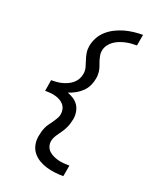

<svg xmlns="http://www.w3.org/2000/svg" viewBox="-176 -932 952 1183"><g transform="rotate(20 300.0 -340.0)"><path d="M388 153Q358 153 330 149.5Q302 146 275 138Q248 130 224.5 116Q201 102 184 81Q167 60 161 32Q155 4 160 -25Q163 -41 167 -56Q171 -71 177.5 -86Q184 -101 194 -114.5Q204 -128 213.5 -141.5Q223 -155 231.5 -169.5Q240 -184 243 -199Q246 -217 242 -233.5Q238 -250 227.5 -262.5Q217 -275 202.5 -283Q188 -291 171.5 -295.5Q155 -300 138 -301.5Q121 -303 103 -303L115 -377Q133 -377 151 -378.5Q169 -380 186.5 -384.5Q204 -389 221.5 -397Q239 -405 253.5 -417.5Q268 -430 277 -446.5Q286 -463 289 -481Q293 -504 287 -525.5Q281 -547 274 -567.5Q267 -588 263.5 -610Q260 -632 264 -655Q269 -684 284 -712Q299 -740 323 -761Q347 -782 375.5 -796Q404 -810 433 -818Q462 -826 492 -829.5Q522 -833 552 -833L539 -759Q520 -759 501 -757.5Q482 -756 462.5 -751.5Q443 -747 424.5 -739.5Q406 -732 389.5 -720Q373 -708 361.5 -691Q350 -674 347 -655Q344 -639 346.5 -624.5Q349 -610 353 -596Q357 -582 362.5 -568.5Q368 -555 371 -541Q374 -527 374.5 -511.5Q375 -496 372 -481Q368 -457 357 -433.5Q346 -410 327 -391.5Q308 -373 285 -360.5Q262 -348 238 -340Q260 -332 279 -319.5Q298 -307 310 -288.5Q322 -270 326 -246.5Q330 -223 326 -199Q323 -184 318.5 -168.5Q314 -153 307 -138.5Q300 -124 291 -110Q282 -96 272 -82.5Q262 -69 254 -55Q246 -41 243 -25Q240 -6 245.5 11Q251 28 264 40Q277 52 293 59.5Q309 67 326.5 71.5Q344 76 363 77.5Q382 79 401 79Z"/></g></svg>

Font: Iosevka Custom Oblique
Style: Regular
Weight: 400
Italic angle: -9°
Designer: Belleve Invis
Foundry: Belleve Invis
Version: Version 27.0.1